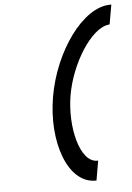

<svg xmlns="http://www.w3.org/2000/svg" viewBox="-56 -742 622 906"><g transform="rotate(-5 254.5 -289.5)"><path d="M359 121H364L380 28H375C293 28 252 -143 277 -290C302 -437 401 -598 486 -607L490 -608L506 -700H501C370 -700 230 -501 194 -290C158 -79 228 121 359 121Z"/></g></svg>

Font: Charger Monospace
Style: Regular
Weight: 400
Designer: Jasper
Foundry: Cannot Into Space Fonts
Version: Version 0.980